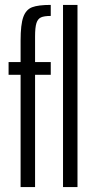

<svg xmlns="http://www.w3.org/2000/svg" viewBox="-20 -763 379 783"><path d="M64 -458H15V-510H64V-598Q64 -663 75 -693.5Q86 -724 111 -733.5Q136 -743 187 -743V-698Q160 -698 147 -692Q134 -686 128.5 -668.5Q123 -651 123 -614V-510H187V-458H123V0H64ZM237 0V-743H296V0Z"/></svg>

Font: Saira Ultra Condensed
Style: Regular
Weight: 400
Width: 1
Designer: Hector Gatti with collaboration of the Omnibus-Type team
Foundry: Omnibus-Type
Version: Version 1.001; ttfautohint (v1.8)